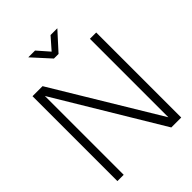

<svg xmlns="http://www.w3.org/2000/svg" viewBox="-248 -1001 1121 1121"><g transform="rotate(-45 313.0 -440.0)"><path d="M576 0H494L102 -652V-1H50V-702H133L524 -54V-702H576ZM294 -769 193 -880H249L313 -807L377 -880H433L332 -769Z"/></g></svg>

Font: Kulim Park ExtraLight
Style: Regular
Weight: 275
Designer: Noponies / Dale Sattler
Foundry: Noponies
Version: Version 1.000; ttfautohint (v1.8.3)